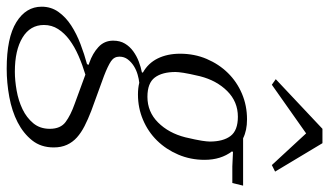

<svg xmlns="http://www.w3.org/2000/svg" viewBox="-286 -566 1007 588"><g transform="rotate(90 218.0 -271.5)"><path d="M134 212Q39 212 -8.5 182.5Q-56 153 -56 105Q-56 76 -40 53.5Q-24 31 1.5 14.5Q27 -2 58.5 -14Q90 -26 120 -34L122 -39L116 -41Q87 -51 67.5 -69Q48 -87 48 -114Q48 -135 57 -150Q66 -165 80.5 -175.5Q95 -186 112 -192.5Q129 -199 145 -202L146 -205Q117 -221 102.5 -250.5Q88 -280 88 -319Q88 -363 104 -400.5Q120 -438 147 -465.5Q174 -493 210.5 -508.5Q247 -524 289 -524Q323 -524 347 -512H492L484 -479H433L389 -481L387 -478Q413 -444 413 -394Q413 -351 397 -313.5Q381 -276 354 -248.5Q327 -221 290.5 -205.5Q254 -190 213 -190Q193 -190 177 -194Q166 -193 152 -189Q138 -185 126 -177.5Q114 -170 105.5 -159Q97 -148 97 -133Q97 -117 111 -107.5Q125 -98 156 -86L263 -47Q289 -37 309.5 -26.5Q330 -16 344.5 -3Q359 10 367 27.5Q375 45 375 68Q375 107 353.5 134Q332 161 298 178.5Q264 196 220.5 204Q177 212 134 212ZM220 -219Q266 -219 298.5 -251.5Q331 -284 344 -335Q352 -369 354.5 -385.5Q357 -402 357 -410Q357 -451 340 -473.5Q323 -496 281 -496Q235 -496 202.5 -463.5Q170 -431 157 -380Q149 -346 146.5 -329.5Q144 -313 144 -305Q144 -264 161 -241.5Q178 -219 220 -219ZM143 187Q170 187 201 181.5Q232 176 258 163.5Q284 151 301 130.5Q318 110 318 80Q318 47 297 31.5Q276 16 242 4L152 -29Q122 -20 94.5 -8Q67 4 46 19.5Q25 35 12.5 54.5Q0 74 0 98Q0 140 38.5 163.5Q77 187 143 187ZM166 -612 318 -755H362L449 -610L429 -600L332 -705L183 -600Z"/></g></svg>

Font: IBM Plex Serif Light
Style: Italic
Weight: 300
Italic angle: -14°
Designer: Mike Abbink, Paul van der Laan, Pieter van Rosmalen
Foundry: Bold Monday
Version: Version 3.001